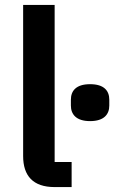

<svg xmlns="http://www.w3.org/2000/svg" viewBox="-20 -760 464 780"><path d="M346 -268C289 -268 268 -296 268 -331V-355C268 -391 289 -418 346 -418C403 -418 424 -391 424 -355V-331C424 -296 403 -268 346 -268ZM202 0C114 0 74 -46 74 -126V-740H202V-102H271V0Z"/></svg>

Font: Plexus Sans SemiBold
Style: Regular
Weight: 600
Version: Version 2.001;PS 002.001;hotconv 1.0.70;makeotf.lib2.5.58329